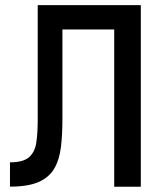

<svg xmlns="http://www.w3.org/2000/svg" viewBox="-20 -713 626 733"><path d="M18.1 -0.5V-93.3Q68.8 -93.3 91.1 -113Q113.3 -132.8 118.7 -169.4Q124 -206.1 124 -255.9V-693.4H218.3V-259.3Q218.3 -199.2 212.6 -151.6Q207 -104 187.5 -70.1Q168 -36.1 127.7 -18.3Q87.4 -0.5 18.1 -0.5ZM416 0V-693.4H517.6V0ZM167 -600.6V-693.4H499.5V-600.6Z"/></svg>

Font: Cascadia Code
Style: Regular
Weight: 400
Designer: Aaron Bell
Foundry: Saja Typeworks
Version: Version 2404.023